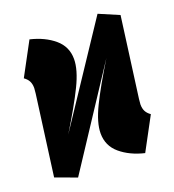

<svg xmlns="http://www.w3.org/2000/svg" viewBox="-115 -636 674 742"><g transform="rotate(-20 222.0 -265.5)"><path d="M404 -164Q404 -147 410 -135.5Q416 -124 429 -115L357 19Q298 5 259.5 -27.5Q221 -60 221 -111Q221 -155 252 -218.5Q283 -282 342 -378L81 19L-6 -13L38 -342Q40 -358 40 -364Q40 -381 34 -392.5Q28 -404 15 -413L87 -547Q146 -533 184.5 -500.5Q223 -468 223 -417Q223 -373 192 -309.5Q161 -246 102 -150L368 -550L450 -515L406 -186Q404 -170 404 -164Z"/></g></svg>

Font: Fira Sans Extra Condensed Black
Style: Italic
Weight: 900
Width: 3
Italic angle: -8°
Designer: Carrois Corporate & Edenspiekermann AG
Foundry: Carrois Corporate GbR & Edenspiekermann AG
Version: Version 4.203